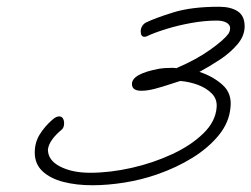

<svg xmlns="http://www.w3.org/2000/svg" viewBox="-20 -550 745 569"><path d="M254 -1Q206 -1 167.5 -11Q129 -21 106 -42.5Q83 -64 83 -98Q83 -128 98 -152Q113 -176 135 -195Q146 -205 155 -205Q163 -205 166.5 -199Q170 -193 170 -185Q170 -171 162 -165Q146 -152 135 -137Q124 -122 122 -107Q122 -75 158 -56.5Q194 -38 247 -38Q306 -38 370 -52.5Q434 -67 490 -93Q546 -119 582.5 -154.5Q619 -190 622 -232Q624 -256 608 -272.5Q592 -289 566.5 -298.5Q541 -308 514 -310Q504 -307 483 -300Q462 -293 439.5 -287Q417 -281 399 -281Q371 -281 371 -301Q371 -331 450 -346Q468 -349 491 -349Q494 -349 497.5 -348.5Q501 -348 504 -348L505 -349Q563 -374 603.5 -403Q644 -432 657 -450Q660 -455 661 -459Q662 -463 662 -466Q662 -477 651 -483Q640 -489 622 -489Q587 -489 547.5 -482Q508 -475 472.5 -464Q437 -453 414 -442Q412 -441 408 -441Q397 -441 397 -457Q397 -465 401 -472Q405 -479 412 -483Q441 -497 494.5 -513.5Q548 -530 629 -530Q664 -530 684.5 -516.5Q705 -503 705 -472Q705 -444 684 -419Q663 -394 632 -373.5Q601 -353 571 -337Q611 -324 639.5 -298.5Q668 -273 663 -231Q659 -187 628.5 -149.5Q598 -112 550.5 -82.5Q503 -53 445 -33Q399 -17 349 -9Q299 -1 254 -1Z"/></svg>

Font: Meow Script
Style: Regular
Weight: 400
Designer: Robert E. Leuschke
Foundry: Robert E. Leuschke
Version: Version 1.010; ttfautohint (v1.8.3)